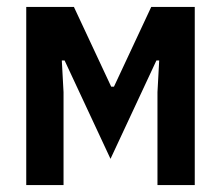

<svg xmlns="http://www.w3.org/2000/svg" viewBox="-20 -536 640 556"><path d="M56 -516H194L302 -285H310L418 -516H544V0H436V-269L441 -361H433L300 -76L167 -361H159L164 -269V0H56Z"/></svg>

Font: IBM Plex Mono SemiBold
Style: Regular
Weight: 600
Monospace: yes
Designer: Mike Abbink, Paul van der Laan, Pieter van Rosmalen
Foundry: Bold Monday
Version: Version 2.3